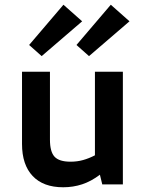

<svg xmlns="http://www.w3.org/2000/svg" viewBox="-20 -779 620 811"><path d="M247 12Q163 12 118 -35.5Q73 -83 73 -171V-476H191V-189Q191 -138 210.5 -117Q230 -96 278 -96Q306 -96 331 -103Q356 -110 381 -123V-476H499V0H412L402 -41Q365 -13 327 -0.5Q289 12 247 12ZM356 -542 303 -589 448 -759 527 -689ZM156 -542 103 -589 248 -759 327 -689Z"/></svg>

Font: Sometype Mono
Style: Bold
Weight: 700
Monospace: yes
Designer: Ryoichi Tsunekawa
Foundry: Dharma Type
Version: Version 1.000; ttfautohint (v1.8.3)